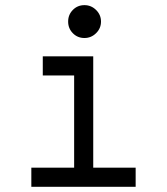

<svg xmlns="http://www.w3.org/2000/svg" viewBox="-20 -716 640 736"><path d="M144 -500H337.4V-73.2H500V0H100.1V-73.2H264.2V-426.8H144ZM303.7 -696.3Q329.6 -696.3 348.4 -677.7Q367.2 -659.2 367.2 -633.3Q367.2 -607.4 348.4 -588.9Q329.6 -570.3 303.7 -570.3Q277.3 -570.3 259.3 -588.6Q241.2 -606.9 241.2 -633.3Q241.2 -659.7 259.3 -678Q277.3 -696.3 303.7 -696.3Z"/></svg>

Font: Anka/Coder
Style: Regular
Weight: 400
Monospace: yes
Version: Version 001.100